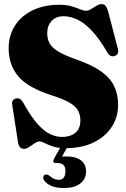

<svg xmlns="http://www.w3.org/2000/svg" viewBox="-20 -734 634 964"><path d="M308 10Q271.5 10 246.2 1.5Q221 -7 204.5 -15.5Q188 -24 178.5 -24Q168 -24 154 -14.5Q140 -5 126 4.2Q112 13.5 101 13.5Q76 13.5 70.5 -18.5L41.5 -207Q36.5 -232.5 60 -239.5Q80 -245 95.5 -220.5Q133.5 -151 166.8 -113.5Q200 -76 230.5 -61.2Q261 -46.5 291.5 -46.5Q333.5 -46.5 358.5 -67.5Q383.5 -88.5 383.5 -129Q383.5 -157 372 -178.5Q360.5 -200 329.2 -218.5Q298 -237 239 -255.5Q119 -294 71.2 -351.5Q23.5 -409 23.5 -492Q23.5 -555.5 54.8 -604.8Q86 -654 143.2 -682Q200.5 -710 277.5 -710Q314 -710 339.2 -702.5Q364.5 -695 381.8 -687.5Q399 -680 412 -680Q424 -680 437.5 -688.5Q451 -697 464.8 -705.2Q478.5 -713.5 491 -713.5Q502.5 -713.5 509.8 -705Q517 -696.5 523.5 -674.5L571.5 -490Q579.5 -460.5 555.5 -453Q532 -445.5 519 -471Q477.5 -541.5 439.8 -581Q402 -620.5 367 -636.5Q332 -652.5 298.5 -652.5Q261.5 -652.5 239.2 -628.8Q217 -605 217 -567.5Q217 -539.5 228.2 -517.8Q239.5 -496 271.2 -476.2Q303 -456.5 364.5 -435Q443 -407.5 488.5 -374.8Q534 -342 553.5 -300.8Q573 -259.5 573 -207Q573 -146.5 541.2 -97.2Q509.5 -48 450.2 -19Q391 10 308 10ZM290 -6H323.5L291.5 52Q300.5 51.5 313.5 51.5Q361.5 51.5 386.8 71.5Q412 91.5 412 126.5Q412 165 383 187.5Q354 210 299.5 210Q255.5 210 229 195.2Q202.5 180.5 197 161.5Q195.5 143.5 211 142.5Q216.5 141.5 221 143.8Q225.5 146 230.5 150Q251.5 169 275 169Q308.5 169 308.5 124Q308.5 84.5 268.5 84.5H260Q241.5 84.5 250.5 64Z"/></svg>

Font: Fraunces 144pt S050 Black
Style: Regular
Weight: 900
Version: Version 1.000; ttfautohint (v1.8.3)